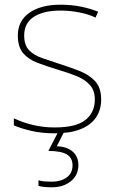

<svg xmlns="http://www.w3.org/2000/svg" viewBox="-20 -558 498 818"><path d="M411 -134Q411 -90 389 -57.5Q367 -25 323 -7.5Q279 10 213 10Q158 10 113 -0.5Q68 -11 39 -24V-54Q79 -35 123 -25Q167 -15 213 -15Q304 -15 344 -47Q384 -79 384 -134Q384 -173 362.5 -196.5Q341 -220 304.5 -234.5Q268 -249 224 -262Q178 -276 139.5 -290.5Q101 -305 78.5 -331.5Q56 -358 56 -407Q56 -469 105 -503.5Q154 -538 238 -538Q285 -538 326 -529.5Q367 -521 398 -508L387 -483Q359 -497 318.5 -505Q278 -513 238 -513Q166 -513 124.5 -486.5Q83 -460 83 -407Q83 -366 103.5 -344.5Q124 -323 158.5 -311Q193 -299 233 -286Q277 -272 318 -256Q359 -240 385 -212.5Q411 -185 411 -134ZM314 145Q314 188 282 214Q250 240 201 240Q182 240 168.5 238.5Q155 237 144 234V210Q157 214 169.5 215Q182 216 201 216Q239 216 264 198Q289 180 289 146Q289 114 264 99.5Q239 85 186 85L230 0H255L222 65Q251 66 271.5 76Q292 86 303 103.5Q314 121 314 145Z"/></svg>

Font: Noto Sans Khmer Thin
Style: Regular
Weight: 250
Version: Version 2.003